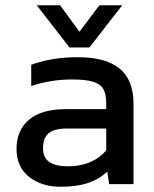

<svg xmlns="http://www.w3.org/2000/svg" viewBox="-20 -702 587 732"><path d="M120 -682H209L283 -581L359 -682H446L321 -521H245ZM43 -135Q43 -205 90.5 -245.5Q138 -286 233 -286H385V-307Q385 -342 374.5 -361.5Q364 -381 336 -390Q308 -399 256 -399Q172 -399 99 -374V-455Q133 -468 179 -476Q225 -484 276 -484Q382 -484 435.5 -441Q489 -398 489 -305V0H396L389 -48Q359 -19 316 -4.5Q273 10 211 10Q139 10 91 -27.5Q43 -65 43 -135ZM385 -129V-212H235Q187 -212 165.5 -194Q144 -176 144 -137Q144 -101 168 -84.5Q192 -68 240 -68Q287 -68 324 -84Q361 -100 385 -129Z"/></svg>

Font: Kanit
Style: Regular
Weight: 400
Designer: Katatrad Team
Foundry: Cadson Demak
Version: Version 1.001